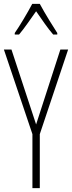

<svg xmlns="http://www.w3.org/2000/svg" viewBox="-20 -969 371 989"><path d="M185 -949H146C123 -905 80 -833 56 -799V-791H78C105 -822 140 -875 166 -911C193 -872 226 -823 254 -791H275V-799C259 -823 210 -902 185 -949ZM166 -328 39 -714H0L147 -278V0H185V-278L331 -714H291Z"/></svg>

Font: Noto Sans Lao UI ExtCond ExtLt
Style: Regular
Weight: 200
Width: 2
Designer: Monotype Design Team
Foundry: Monotype Imaging Inc.
Version: Version 2.000